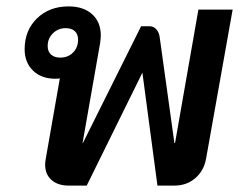

<svg xmlns="http://www.w3.org/2000/svg" viewBox="-20 -580 762 600"><path d="M707 -550 624 -84Q617 -46 590 -23Q563 0 525 0H472L425 -353L251 0H195Q161 0 141 -17.5Q121 -35 121 -66Q121 -72 123 -84L167 -335Q163 -334 153 -334Q109 -334 83 -359.5Q57 -385 57 -426Q57 -485 95.5 -522.5Q134 -560 194 -560Q241 -560 268 -535.5Q295 -511 295 -469Q295 -462 293 -446L238 -133H239L421 -498H447Q460 -498 468.5 -488.5Q477 -479 479 -464L525 -133H527L600 -550ZM168 -400Q193 -400 208.5 -416Q224 -432 224 -456Q224 -473 214 -482.5Q204 -492 185 -492Q162 -492 145.5 -476Q129 -460 129 -436Q129 -419 139.5 -409.5Q150 -400 168 -400Z"/></svg>

Font: Bai Jamjuree SemiBold
Style: Italic
Weight: 600
Italic angle: -10°
Version: Version 1.000; ttfautohint (v1.6)